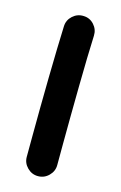

<svg xmlns="http://www.w3.org/2000/svg" viewBox="-96 -574 424 674"><g transform="rotate(15 116.0 -236.5)"><path d="M122.1 -529.3Q145 -528.8 160.4 -511.7Q175.8 -494.6 174.8 -471.7Q173.3 -438 172.1 -389.6Q170.9 -341.3 170.2 -286.6Q169.4 -231.9 168.9 -177.7Q168.5 -123.5 168.2 -77.1Q168 -30.8 168 0Q168 22.5 151.6 38.8Q135.3 55.2 112.3 55.2Q89.8 55.2 73.5 38.8Q57.1 22.5 57.1 0Q57.1 -30.8 57.4 -77.4Q57.6 -124 58.1 -178.5Q58.6 -232.9 59.6 -288.1Q60.5 -343.3 61.8 -392.3Q63 -441.4 64.5 -476.6Q65.4 -499.5 82.5 -514.9Q99.6 -530.3 122.1 -529.3Z"/></g></svg>

Font: Mikhak SemiBold
Style: Regular
Weight: 600
Designer: Amin Abedi
Version: Version 3.3